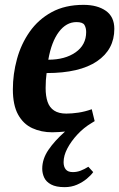

<svg xmlns="http://www.w3.org/2000/svg" viewBox="-20 -535 491 791"><path d="M246 236Q211 236 190.5 225Q170 214 162 196.5Q154 179 154 160Q154 120 179.5 82.5Q205 45 248 7Q236 8 223 9Q210 10 195 10Q150 10 113 -7Q76 -24 54.5 -63Q33 -102 33 -167Q33 -230 50 -292Q67 -354 102.5 -404.5Q138 -455 193 -485Q248 -515 324 -515Q381 -515 416 -490.5Q451 -466 451 -416Q451 -331 379.5 -282.5Q308 -234 172 -234Q170 -217 169 -204.5Q168 -192 168 -172Q168 -139 176 -115.5Q184 -92 203 -79.5Q222 -67 253 -67Q276 -67 303 -71Q330 -75 358 -85L370 -36L357 -28Q325 -9 299 19Q273 47 257.5 76.5Q242 106 242 133Q242 152 251 163Q260 174 280 174Q297 174 312.5 168Q328 162 344 152L364 174Q355 187 337.5 201.5Q320 216 297 226Q274 236 246 236ZM179 -289Q248 -289 291.5 -319.5Q335 -350 335 -403Q335 -420 328 -432Q321 -444 295 -444Q253 -444 222.5 -403.5Q192 -363 179 -289Z"/></svg>

Font: Manuale
Style: Bold Italic
Weight: 700
Italic angle: -11°
Version: Version 1.002